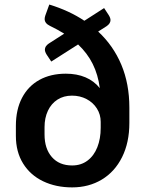

<svg xmlns="http://www.w3.org/2000/svg" viewBox="-20 -815 644 850"><path d="M552.7 -338.4V-270.5Q552.7 -184.1 520.5 -119.4Q488.3 -54.7 430.7 -20Q373 14.6 299.3 14.6Q227.5 14.6 170.9 -12.5Q114.3 -39.6 82.3 -91.1Q50.3 -142.6 50.3 -213.4V-257.8Q50.3 -329.6 77.4 -381.6Q104.5 -433.6 154.3 -461.2Q204.1 -488.8 271.5 -488.8Q320.3 -488.8 358.4 -472.7Q396.5 -456.5 421.9 -424.8Q414.1 -484.4 390.4 -532Q366.7 -579.6 325.7 -618.2L207 -542.5L186.5 -573.2Q178.7 -585.9 178.7 -595.2Q178.7 -610.4 195.8 -622.1L264.2 -666Q232.4 -685.5 200.7 -700.7Q177.7 -711.9 177.7 -731Q177.7 -737.8 180.7 -746.6L198.2 -794.9Q286.1 -768.1 353.5 -723.1L440.9 -779.3L461.4 -748Q469.2 -735.4 469.2 -726.1Q469.2 -710.9 452.1 -699.2L414.6 -675.3Q481.4 -613.3 517.1 -528.6Q552.7 -443.8 552.7 -338.4ZM425.8 -275.4Q425.8 -308.1 408.9 -334.7Q392.1 -361.3 363 -376.5Q334 -391.6 298.8 -391.6Q261.7 -391.6 234.4 -374Q207 -356.4 192.1 -324.7Q177.2 -293 177.2 -252V-219.7Q177.2 -156.7 209.7 -119.6Q242.2 -82.5 299.3 -82.5Q338.9 -82.5 367.4 -104Q396 -125.5 410.9 -163.3Q425.8 -201.2 425.8 -249Z"/></svg>

Font: Lycee Sans SemiBold
Style: Regular
Weight: 600
Designer: Justin Alvin
Foundry: Alkove Design
Version: Version 1.030